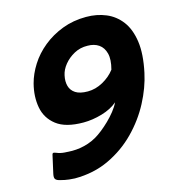

<svg xmlns="http://www.w3.org/2000/svg" viewBox="-104 -765 784 864"><g transform="rotate(-15 288.0 -333.5)"><path d="M242 -222Q159 -222 116.5 -255Q74 -288 64.5 -340Q55 -392 70 -450Q81 -492 107 -533Q133 -574 173 -606.5Q213 -639 264 -658.5Q315 -678 375 -678Q425 -678 467 -660.5Q509 -643 537 -606Q565 -569 573.5 -510Q582 -451 564 -367Q550 -301 515 -234.5Q480 -168 425.5 -112.5Q371 -57 299 -23Q227 11 139 11Q132 11 113 9Q94 7 72 1Q61 -1 53.5 -7.5Q46 -14 50 -33L67 -109Q69 -122 72.5 -124.5Q76 -127 88 -122Q104 -115 125.5 -113.5Q147 -112 159 -112Q178 -112 197 -115Q216 -118 235.5 -124.5Q255 -131 274 -142Q288 -150 306.5 -164.5Q325 -179 343.5 -197Q362 -215 377.5 -234.5Q393 -254 402 -273Q373 -248 328.5 -235Q284 -222 242 -222ZM348 -551Q314 -552 285.5 -536.5Q257 -521 238 -497.5Q219 -474 214 -449Q208 -422 214 -400Q220 -378 240 -365Q260 -352 297 -352Q333 -352 367.5 -371Q402 -390 424 -419Q436 -464 428.5 -493Q421 -522 400 -536.5Q379 -551 348 -551Z"/></g></svg>

Font: Glory ExtraBold
Style: Italic
Weight: 800
Italic angle: -12°
Version: Version 1.011